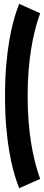

<svg xmlns="http://www.w3.org/2000/svg" viewBox="-20 -775 230 1004"><path d="M80 209.2Q75.2 197 66.6 171.7Q57.9 146.4 47.5 106.9Q37.1 67.4 27.8 12.7Q18.5 -42 12.4 -113.1Q6.2 -184.1 6.2 -272.5Q6.2 -360.9 12.4 -432Q18.5 -503.1 27.8 -558.1Q37.1 -613 47.5 -652.7Q57.9 -692.4 66.6 -717.6Q75.2 -742.9 80 -755L189.9 -705.5Q184.5 -690.2 176.2 -664.2Q168 -638.2 159.1 -600.9Q150.2 -563.5 142.4 -514.9Q134.5 -466.4 129.5 -405.9Q124.5 -345.4 124.5 -272.5Q124.5 -199.6 129.5 -139.2Q134.5 -78.8 142.4 -30.2Q150.2 18.4 159.1 55.8Q168 93.1 176.2 119.2Q184.5 145.2 189.9 160.5Z"/></svg>

Font: Anybody UltraCondensed Thin
Style: Regular
Weight: 100
Width: 1
Designer: Tyler Finck
Foundry: Etcetera Type Company
Version: Version 1.110